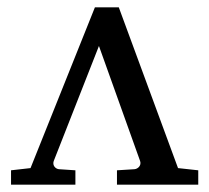

<svg xmlns="http://www.w3.org/2000/svg" viewBox="-20 -502 568 522"><path d="M63 -45 10 -39V0H185V-39L140 -42C131 -43 122 -52 126 -64L249 -377L361 -64C365 -52 355 -43 346 -42L298 -39V0H519V-39L464 -45L303 -482H238Z"/></svg>

Font: Veleka
Style: Regular
Weight: 400
Designer: Stefan Peev, Context Ltd, 2016; SIL International, 1997-2014.
Foundry: Stefan Peev, Context Ltd, 2016
Version: Version 1.000